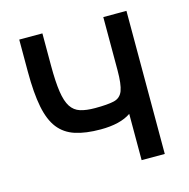

<svg xmlns="http://www.w3.org/2000/svg" viewBox="-94 -710 788 801"><g transform="rotate(-15 300.0 -309.0)"><path d="M421 0V-200Q398 -184 365 -176Q332 -168 290 -168Q225 -168 180.5 -182.5Q136 -197 109 -231.5Q82 -266 70 -326.5Q58 -387 58 -479V-618H158V-479Q158 -409 164.5 -365.5Q171 -322 186 -299Q201 -276 226.5 -268Q252 -260 290 -260Q344 -260 372 -266.5Q400 -273 410.5 -300.5Q421 -328 421 -389V-618H521V0Z"/></g></svg>

Font: Victor Mono Thin
Style: Regular
Weight: 100
Monospace: yes
Designer: Rune Bjørnerås
Version: Version 1.561;gftools[0.9.30]